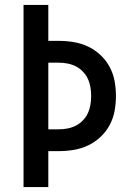

<svg xmlns="http://www.w3.org/2000/svg" viewBox="-20 -755 540 775"><path d="M75 0V-735H175V-590H218Q248 -590 278 -585Q308 -580 335.5 -567Q363 -554 385.5 -533Q408 -512 422.5 -485Q437 -458 442.5 -428Q448 -398 448 -368Q448 -337 442.5 -307Q437 -277 422.5 -250Q408 -223 385.5 -202Q363 -181 335.5 -168Q308 -155 278 -150Q248 -145 218 -145H175V0ZM175 -233H218Q235 -233 253 -236.5Q271 -240 286.5 -248Q302 -256 314.5 -269Q327 -282 334.5 -298Q342 -314 345 -332Q348 -350 348 -367Q348 -385 345 -403Q342 -421 334.5 -437Q327 -453 314.5 -466Q302 -479 286.5 -487Q271 -495 253 -498.5Q235 -502 218 -502H175Z"/></svg>

Font: Iosevka Term Curly Semibold
Style: Regular
Weight: 600
Designer: Belleve Invis
Foundry: Belleve Invis
Version: Version 32.3.0